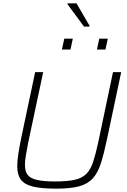

<svg xmlns="http://www.w3.org/2000/svg" viewBox="-20 -1119 758 1147"><path d="M316 8Q227 8 176.5 -4.5Q126 -17 104.5 -46Q83 -75 83 -126Q83 -158 89.5 -200Q96 -242 107 -296L190 -688H238L148 -265Q140 -223 134.5 -190.5Q129 -158 129 -134Q129 -95 145.5 -74Q162 -53 201.5 -44Q241 -35 309 -35Q383 -35 427 -45Q471 -55 496 -80.5Q521 -106 536 -151Q551 -196 566 -265L655 -688H704L621 -296Q602 -205 583.5 -146Q565 -87 534.5 -53.5Q504 -20 452.5 -6Q401 8 316 8ZM559 -823 573 -888H624L610 -823ZM350 -823 364 -888H415L401 -823ZM482 -960 383 -1094 384 -1099H437L515 -965L514 -960Z"/></svg>

Font: Saira ExtraLight
Style: Italic
Weight: 200
Italic angle: -12°
Designer: Hector Gatti with collaboration of the Omnibus-Type team
Foundry: Omnibus-Type
Version: Version 1.100; ttfautohint (v1.8.3)